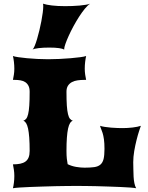

<svg xmlns="http://www.w3.org/2000/svg" viewBox="-20 -1001 788 1021"><path d="M48.8 0Q51.8 -12.2 54 -29.5Q56.2 -46.9 56.2 -65.4Q56.2 -82.5 53.7 -98.9Q51.3 -115.2 48.8 -127Q70.8 -127 87.4 -130.4Q104 -133.8 115.2 -141.8Q126.5 -149.9 132.1 -163.8Q137.7 -177.7 137.7 -198.7Q137.7 -239.7 135.5 -269Q133.3 -298.3 129.2 -317.4Q125 -336.4 118.7 -346.4Q112.3 -356.4 104 -358.9Q112.8 -361.8 119.1 -369.4Q125.5 -377 129.6 -394Q133.8 -411.1 135.7 -439.7Q137.7 -468.3 137.7 -513.2Q137.7 -532.7 131.3 -544.9Q125 -557.1 114.3 -564.2Q103.5 -571.3 89.1 -573.7Q74.7 -576.2 58.1 -576.2H48.8Q51.3 -587.9 53.7 -603.3Q56.2 -618.7 56.2 -635.7Q56.2 -653.8 54 -672.4Q51.8 -690.9 48.8 -703.1Q58.1 -699.7 78.1 -696.8Q98.1 -693.8 124 -691.4Q149.9 -689 179 -687.5Q208 -686 235.8 -686Q264.2 -686 295.7 -687.5Q327.1 -689 355.7 -691.4Q384.3 -693.8 406.2 -696.8Q428.2 -699.7 438 -703.1Q435.1 -690.9 432.9 -672.4Q430.7 -653.8 430.7 -635.7Q430.7 -618.7 433.1 -603.3Q435.5 -587.9 438 -576.2H427.7Q409.2 -576.2 392.1 -573.7Q375 -571.3 362.1 -564.2Q349.1 -557.1 341.3 -544.9Q333.5 -532.7 333.5 -513.2Q333.5 -468.3 335.4 -439.7Q337.4 -411.1 341.6 -394Q345.7 -377 352.1 -369.4Q358.4 -361.8 367.2 -358.9Q358.9 -356.4 352.5 -346.4Q346.2 -336.4 342 -317.4Q337.9 -298.3 335.7 -269Q333.5 -239.7 333.5 -198.7Q333.5 -173.3 335.4 -156.7Q337.4 -140.1 339.8 -127.9Q360.4 -117.7 384.5 -113.5Q408.7 -109.4 429.7 -109.4Q460.4 -109.4 481 -112.3Q501.5 -115.2 513.7 -125.5Q525.9 -135.7 530.8 -155.5Q535.6 -175.3 535.6 -209Q535.6 -239.7 532.7 -260Q529.8 -280.3 525.6 -293.7Q521.5 -307.1 517.6 -315.7Q513.7 -324.2 512.2 -332Q521.5 -328.6 537.4 -326.2Q553.2 -323.7 570.6 -322.3Q587.9 -320.8 604.5 -320.3Q621.1 -319.8 632.3 -319.8Q644.5 -319.8 658.4 -320.6Q672.4 -321.3 685.5 -323Q698.7 -324.7 710 -326.9Q721.2 -329.1 729 -332Q726.6 -324.7 719.7 -304.2Q712.9 -283.7 706.1 -256.3Q699.2 -229 693.8 -197.8Q688.5 -166.5 688.5 -138.2Q689 -119.1 689.2 -99.4Q689.5 -79.6 690.4 -61.3Q691.4 -43 694.6 -27.1Q697.8 -11.2 704.1 0Q694.8 -2 672.6 -3.7Q650.4 -5.4 620.8 -6.6Q591.3 -7.8 557.6 -9Q523.9 -10.3 491.7 -11Q459.5 -11.7 431.9 -12Q404.3 -12.2 386.7 -12.2Q369.1 -12.2 340.1 -12Q311 -11.7 276.6 -11Q242.2 -10.3 206.1 -9Q169.9 -7.8 138.2 -6.6Q106.4 -5.4 82.5 -3.7Q58.6 -2 48.8 0ZM153.3 -737.3Q158.2 -742.2 164.6 -757.3Q170.9 -772.5 177.2 -793.7Q183.6 -814.9 189.5 -839.8Q195.3 -864.7 200 -888.7Q204.6 -912.6 207.3 -933.6Q210 -954.6 210 -967.8Q210 -977.1 208.5 -981.4Q226.1 -975.6 256.1 -971.9Q286.1 -968.3 325.7 -968.3Q343.8 -968.3 364 -969Q384.3 -969.7 402.8 -971.4Q421.4 -973.1 436.3 -975.6Q451.2 -978 459.5 -981.4Q446.3 -973.1 431.2 -954.6Q416 -936 400.6 -912.1Q385.3 -888.2 370.8 -861.6Q356.4 -835 345.5 -810.8Q334.5 -786.6 327.9 -767.6Q321.3 -748.5 321.3 -740.2Q321.3 -739.3 321.5 -738.8Q321.8 -738.3 321.8 -737.3Q313.5 -742.2 293.7 -745.1Q273.9 -748 241.7 -748Q226.1 -748 211.7 -747.3Q197.3 -746.6 185.5 -745.1Q173.8 -743.7 165.3 -741.7Q156.7 -739.7 153.3 -737.3Z"/></svg>

Font: Arbutus
Style: Regular
Weight: 400
Designer: Karolina Lach
Foundry: Sorkin Type Co.
Version: Version 1.002